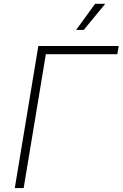

<svg xmlns="http://www.w3.org/2000/svg" viewBox="-20 -963 628 983"><path d="M587.9 -727.5 580.6 -685.5H214.8L101.1 0H55.7L176.3 -727.5ZM369.6 -809.6 466.8 -943.4H518.6L408.7 -809.6Z"/></svg>

Font: Inter 17pt ExtraLight
Style: Italic
Weight: 250
Italic angle: -9.3988°
Version: Version 4.001;git-66647c0bb